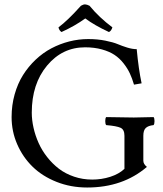

<svg xmlns="http://www.w3.org/2000/svg" viewBox="-20 -834 735 864"><path d="M382.8 -808.1Q426.8 -754.9 485.8 -710.9Q480.5 -694.3 470.2 -689.9Q404.8 -720.2 363.8 -751Q316.4 -716.8 256.8 -689.9Q246.1 -696.8 243.2 -710.9Q285.2 -742.2 344.2 -808.1Q355 -814.5 363 -814.2Q371.1 -814 382.8 -808.1ZM377 -658.2Q418.5 -658.2 453.9 -651.1Q489.3 -644 509.5 -635.5Q529.8 -627 552.7 -619.9Q575.7 -612.8 595.2 -612.8Q603.5 -523.4 617.2 -459L583 -453.1Q574.7 -481.4 564.2 -503.9Q553.7 -526.4 535.9 -549.1Q518.1 -571.8 495.4 -586.9Q472.7 -602.1 438.7 -611.6Q404.8 -621.1 362.8 -621.1Q260.3 -621.1 191.7 -538.8Q123 -456.5 123 -327.1Q123 -293.9 130.9 -259Q138.7 -224.1 153.8 -190.4Q168.9 -156.7 192.4 -127Q215.8 -97.2 245.1 -74.7Q274.4 -52.2 313.2 -39.1Q352.1 -25.9 395 -25.9Q437 -25.9 476.1 -38.3Q515.1 -50.8 540 -74.2V-223.1Q540 -251 522.5 -259Q504.9 -267.1 458 -271Q453.6 -275.4 453.6 -289.1Q453.6 -302.7 458 -307.1Q551.8 -305.2 582 -305.2Q611.3 -305.2 670.9 -307.1Q675.3 -302.7 675.3 -289.1Q675.3 -275.4 670.9 -271Q647.5 -268.6 636.2 -258.3Q625 -248 625 -223.1V-110.8Q625 -95.7 641.1 -83Q532.7 9.8 372.1 9.8Q298.3 9.8 234.4 -15.6Q170.4 -41 126.5 -84Q82.5 -127 57.4 -184.8Q32.2 -242.7 32.2 -307.1Q32.2 -360.8 45.9 -409.4Q59.6 -458 83.5 -496.1Q107.4 -534.2 140.1 -565.2Q172.9 -596.2 211.2 -616.5Q249.5 -636.7 291.7 -647.5Q334 -658.2 377 -658.2Z"/></svg>

Font: Linux Libertine G
Style: Regular
Weight: 400
Designer: Philipp H. Poll
Foundry: Philipp H. Poll
Version: Version 4.7.5